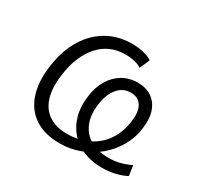

<svg xmlns="http://www.w3.org/2000/svg" viewBox="-113 -640 826 791"><g transform="rotate(30 299.5 -244.5)"><path d="M252 8Q181 8 134 -22.5Q87 -53 67.5 -110.5Q48 -168 59 -247Q67 -306 88 -352Q109 -398 141.5 -430.5Q174 -463 215.5 -480Q257 -497 306 -497Q335 -497 361 -491Q387 -485 403 -474L382 -426Q371 -435 349.5 -440Q328 -445 304 -445Q266 -445 235 -431Q204 -417 180.5 -390.5Q157 -364 141 -326Q125 -288 119 -240Q110 -175 124 -130.5Q138 -86 172.5 -63.5Q207 -41 259 -41Q315 -41 359 -63Q403 -85 430 -125Q457 -165 464 -219Q471 -268 454.5 -294Q438 -320 403 -320Q366 -320 341.5 -291Q317 -262 310 -210Q303 -158 318.5 -120Q334 -82 369 -61.5Q404 -41 457 -41Q485 -41 510 -47.5Q535 -54 560 -66L567 -18Q542 -5 513 1.5Q484 8 452 8Q404 8 365 -8Q326 -24 299.5 -54Q273 -84 261.5 -126Q250 -168 257 -218Q263 -264 283 -298Q303 -332 335 -351Q367 -370 408 -370Q447 -370 474 -351.5Q501 -333 513 -299Q525 -265 518 -216Q512 -169 488.5 -128Q465 -87 428.5 -56.5Q392 -26 347 -9Q302 8 252 8Z"/></g></svg>

Font: Nunito Sans 10pt SemiCondensed Light
Style: Italic
Weight: 300
Width: 4
Italic angle: -9°
Designer: Vernon Adams
Foundry: Vernon Adams
Version: Version 3.101;gftools[0.9.27]